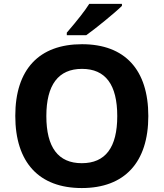

<svg xmlns="http://www.w3.org/2000/svg" viewBox="-20 -951 836 981"><path d="M420.4 -771C466.8 -803.7 569.3 -887.2 603 -920.9V-931.2H436C415.5 -898.4 377.4 -849.1 321.3 -784.2V-771ZM737.8 -357.9C737.8 -594.7 618.2 -725.1 398.9 -725.1C179.7 -725.1 58.1 -596.7 58.1 -358.9C58.1 -121.1 179.2 9.8 397.9 9.8C616.7 9.8 737.8 -121.6 737.8 -357.9ZM216.8 -357.9C216.8 -517.6 278.3 -599.1 398.9 -599.1C519 -599.1 579.1 -518.6 579.1 -357.9C579.1 -197.3 518.6 -117.2 397.9 -117.2C277.3 -117.2 216.8 -198.2 216.8 -357.9Z"/></svg>

Font: Open Sans bold
Style: Bold
Weight: 700
Foundry: Ascender Corporation
Version: Version 1.100;PS 001.100;hotconv 1.0.88;makeotf.lib2.5.64775